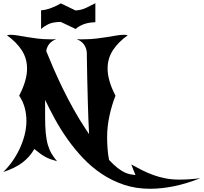

<svg xmlns="http://www.w3.org/2000/svg" viewBox="-31 -963 1264 1192"><path d="M522 -130Q517 -229 514.5 -320Q512 -411 510.5 -481Q509 -551 508.5 -593Q508 -635 508 -636Q503 -697 445 -720Q455 -719 464.5 -719Q474 -719 484 -719Q529 -719 566.5 -723.5Q604 -728 635 -733Q666 -738 691.5 -742.5Q717 -747 739 -747Q751 -747 762 -744Q702 -701 669.5 -650.5Q637 -600 637 -537Q637 -463 686 -369Q663 -311 648.5 -244Q634 -177 634 -110Q634 -81 636.5 -43.5Q639 -6 646 30Q676 62 699.5 80Q723 98 742 107Q761 116 777.5 119Q794 122 810 124L784 58Q818 77 852 94Q886 111 922 124Q958 137 997.5 144.5Q1037 152 1082 152Q1112 152 1144.5 150Q1177 148 1213 143Q1125 178 1047.5 193.5Q970 209 901 209Q813 209 738.5 184Q664 159 600.5 116.5Q537 74 484.5 18.5Q432 -37 388.5 -98.5Q345 -160 310.5 -223Q276 -286 249 -343V-241Q249 -179 253 -137Q257 -95 266 -64Q275 -33 289 -9.5Q303 14 323 38Q301 32 284.5 26Q268 20 252.5 12Q237 4 220.5 -8Q204 -20 182 -38Q155 10 110 45Q65 80 -11 105Q19 76 45 39.5Q71 3 90.5 -38.5Q110 -80 121.5 -124Q133 -168 133 -213Q133 -255 122.5 -294Q112 -333 88 -369Q137 -463 137 -537Q137 -600 104.5 -650.5Q72 -701 12 -744Q22 -747 35 -747Q55 -747 80.5 -742.5Q106 -738 136.5 -733Q167 -728 202.5 -723.5Q238 -719 279 -719Q289 -719 298.5 -719Q308 -719 318 -720Q264 -699 256 -646Q274 -601 299.5 -542Q325 -483 356.5 -418Q388 -353 425 -286.5Q462 -220 502 -160ZM224 -899Q255 -901 289.5 -914.5Q324 -928 347 -942L438 -898Q473 -900 503 -914Q533 -928 561 -943V-825Q519 -824 488.5 -812.5Q458 -801 439 -783L346 -827Q294 -826 266.5 -811.5Q239 -797 224 -783Z"/></svg>

Font: New Rocker
Style: Regular
Weight: 400
Designer: Pablo Impallari, Brenda Gallo, Rodrigo Fuenzalida
Foundry: Pablo Impallari, Brenda Gallo, Rodrigo Fuenzalida
Version: Version 1.000; ttfautohint (v0.93) -l 8 -r 50 -G 200 -x 14 -